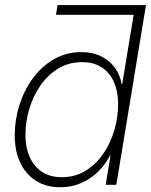

<svg xmlns="http://www.w3.org/2000/svg" viewBox="-20 -748 611 777"><path d="M542 -688H206.5L212.9 -727.5H570.8ZM224.1 9.8Q138.7 9.8 89.1 -47.6Q39.6 -105 39.6 -200.7Q39.6 -263.2 58.6 -323Q77.6 -382.8 113 -431.2Q148.4 -479.5 198.2 -508.3Q248 -537.1 309.1 -537.1Q355 -537.1 389.4 -520Q423.8 -502.9 445.1 -473.6Q466.3 -444.3 472.2 -407.7H474.6L527.3 -727.5H570.8L450.7 0H407.7L427.2 -117.7H424.8Q405.8 -81.1 375.7 -52Q345.7 -22.9 307.1 -6.6Q268.6 9.8 224.1 9.8ZM229.5 -30.8Q283.2 -30.8 325.7 -56.6Q368.2 -82.5 397.7 -125.5Q427.2 -168.5 442.6 -220.9Q458 -273.4 458 -326.2Q458 -404.3 419.9 -450.4Q381.8 -496.6 312.5 -496.6Q259.3 -496.6 216.8 -471.2Q174.3 -445.8 144.5 -403.1Q114.7 -360.4 98.9 -308.3Q83 -256.3 83 -202.6Q83 -124 122.1 -77.4Q161.1 -30.8 229.5 -30.8Z"/></svg>

Font: Inter 24pt ExtraLight
Style: Italic
Weight: 250
Italic angle: -9.3988°
Version: Version 4.001;git-66647c0bb